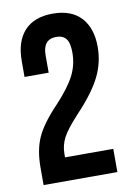

<svg xmlns="http://www.w3.org/2000/svg" viewBox="-82 -763 564 815"><g transform="rotate(-10 200.0 -355.0)"><path d="M39 -76Q39 -151 63 -204.5Q87 -258 153 -327Q210 -388 233.5 -434Q257 -480 257 -533Q257 -575 243 -592.5Q229 -610 201 -610Q143 -610 143 -541V-466H39V-534Q39 -619 81 -664.5Q123 -710 203 -710Q283 -710 325 -664.5Q367 -619 367 -538Q367 -470 336.5 -409Q306 -348 234 -272Q183 -217 166 -184.5Q149 -152 149 -115V-100H357V0H39Z"/></g></svg>

Font: Booming Bebas 2
Style: Regular
Weight: 400
Designer: Ryoichi Tsunekawa
Foundry: Ryoichi Tsunekawa
Version: Version 2.000